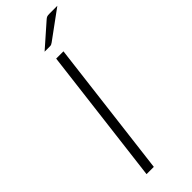

<svg xmlns="http://www.w3.org/2000/svg" viewBox="-289 -909 933 933"><g transform="rotate(-45 177.0 -442.5)"><path d="M132.5 0H82.5L169 -707.5H219ZM354.5 -885 209 -778.5Q203.5 -774.5 199.5 -772.8Q195.5 -771 189.5 -771H153L270 -874Q277 -880.5 282.8 -882.8Q288.5 -885 300 -885Z"/></g></svg>

Font: Lato TR Light
Style: Italic
Weight: 300
Italic angle: -12°
Designer: Lukasz Dziedzic
Foundry: Lukasz Dziedzic
Version: Version 1.104 2013